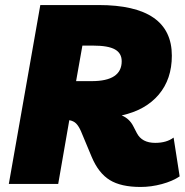

<svg xmlns="http://www.w3.org/2000/svg" viewBox="-20 -730 733 762"><path d="M669 -184 693 -30Q665 -11 622.5 0.5Q580 12 538 12Q460 12 415.5 -15.5Q371 -43 344 -107L301 -210Q292 -230 282 -240Q272 -250 255 -253L211 0H15L140 -710H371Q662 -710 662 -509Q662 -416 610 -354.5Q558 -293 463 -272Q494 -259 509 -229L523 -202Q543 -163 596 -163Q641 -163 669 -184ZM350 -549H307L282 -408H344Q463 -408 463 -487Q463 -519 436 -534Q409 -549 350 -549Z"/></svg>

Font: Livvic Black
Style: Italic
Weight: 900
Italic angle: -10°
Designer: Jacques Le Bailly, Baron von Fonthausen
Version: Version 1.001; ttfautohint (v1.8.2)